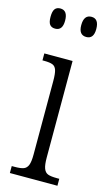

<svg xmlns="http://www.w3.org/2000/svg" viewBox="-116 -784 473 827"><g transform="rotate(15 120.0 -370.5)"><path d="M14 -695Q14 -720 22 -730.5Q30 -741 46 -741Q79 -741 79 -695Q79 -651 46 -651Q30 -651 22 -661Q14 -671 14 -695ZM151 -695Q151 -741 185 -741Q218 -741 218 -695Q218 -651 185 -651Q151 -651 151 -695ZM19 -31H32Q59 -31 72 -36Q85 -41 91 -56Q97 -71 97 -103V-431Q97 -464 92 -479.5Q87 -495 74.5 -500Q62 -505 37 -505H29V-536H155V-106Q155 -73 161 -57Q167 -41 180 -36Q193 -31 220 -31H231V0H19Z"/></g></svg>

Font: Noto Serif CondLight
Style: Regular
Weight: 300
Width: 3
Designer: Monotype Design Team
Foundry: Monotype Imaging Inc.
Version: Version 1.001